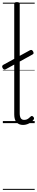

<svg xmlns="http://www.w3.org/2000/svg" viewBox="-27 -1168 349 1821"><path d="M192 17Q152 17 130 -8Q108 -33 108 -82V-1129Q108 -1139 114 -1143.5Q120 -1148 133 -1148Q147 -1148 153.5 -1143.5Q160 -1139 160 -1129V-94Q160 -63 170 -47Q180 -31 202 -31Q213 -31 223 -34Q233 -37 243 -44.5Q253 -52 263 -62Q269 -68 275.5 -68Q282 -68 289 -60Q294 -55 295.5 -48.5Q297 -42 293 -35Q282 -19 265.5 -7.5Q249 4 230 10.5Q211 17 192 17ZM27 -511Q18 -506 11 -509Q4 -512 -2 -522Q-7 -531 -6.5 -539Q-6 -547 4 -553L258 -692Q268 -696 274 -693.5Q280 -691 286 -682Q292 -671 291.5 -663.5Q291 -656 281 -651ZM0 623H302V633H0ZM0 -20H302V0H0ZM0 -505H302V-500H0ZM0 -1143H302V-1133H0Z"/></svg>

Font: Playwrite CL Guides
Style: Regular
Weight: 400
Designer: Veronika Burian, José Scaglione
Foundry: TypeTogether
Version: Version 1.003